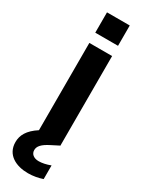

<svg xmlns="http://www.w3.org/2000/svg" viewBox="-254 -775 779 1023"><g transform="rotate(30 135.0 -263.5)"><path d="M69 -552V-15C12 22 -8 60 -8 102C-8 181 60 213 132 213C164 213 195 207 221 198V114C195 124 170 129 150 129C119 129 100 113 100 89C100 66 116 46 162 23L207 0H209V-552ZM69 -615H209V-740H69Z"/></g></svg>

Font: Malmofest SemiBold
Style: Regular
Weight: 600
Designer: Jonny Pinhorn (Poppins), Kolossal
Version: Version 1.004;Glyphs 3.1.2 (3151)